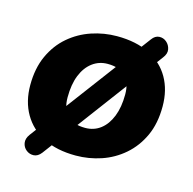

<svg xmlns="http://www.w3.org/2000/svg" viewBox="-92 -637 786 783"><g transform="rotate(15 301.0 -245.5)"><path d="M282 11Q202 11 145.5 -17.5Q89 -46 59 -98Q29 -150 29 -219Q29 -290 53.5 -343.5Q78 -397 119.5 -432.5Q161 -468 213 -485.5Q265 -503 320 -503Q401 -503 457.5 -474.5Q514 -446 543.5 -394.5Q573 -343 573 -274Q573 -202 548.5 -149Q524 -96 482.5 -60Q441 -24 389 -6.5Q337 11 282 11ZM290 -108Q327 -108 354.5 -129Q382 -150 397.5 -189Q413 -228 413 -282Q413 -332 387.5 -358Q362 -384 312 -384Q276 -384 248 -363Q220 -342 204.5 -303.5Q189 -265 189 -210Q189 -160 214.5 -134Q240 -108 290 -108ZM148 35Q134 53 116.5 54Q99 55 85 44Q71 33 68 15Q65 -3 79 -22L456 -526Q469 -544 486.5 -545Q504 -546 517.5 -534.5Q531 -523 534.5 -505Q538 -487 523 -468Z"/></g></svg>

Font: Nunito ExtraLight Black
Style: Italic
Weight: 900
Italic angle: -9°
Version: Version 3.602